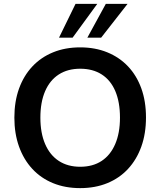

<svg xmlns="http://www.w3.org/2000/svg" viewBox="-20 -959 825 989"><path d="M393 10Q316 10 253.5 -15.5Q191 -41 146.5 -89Q102 -137 78 -204Q54 -271 54 -353Q54 -436 78 -502.5Q102 -569 146.5 -616.5Q191 -664 253.5 -689.5Q316 -715 393 -715Q470 -715 532.5 -689.5Q595 -664 639.5 -617Q684 -570 708 -503.5Q732 -437 732 -354Q732 -271 708 -204Q684 -137 639.5 -89Q595 -41 532.5 -15.5Q470 10 393 10ZM393 -100Q458 -100 503.5 -130Q549 -160 573.5 -217Q598 -274 598 -353Q598 -433 574 -489.5Q550 -546 504 -575.5Q458 -605 393 -605Q329 -605 283 -575.5Q237 -546 212.5 -489.5Q188 -433 188 -353Q188 -274 212.5 -217Q237 -160 283 -130Q329 -100 393 -100ZM284 -765 369 -939H481L354 -765ZM430 -765 525 -939H637L501 -765Z"/></svg>

Font: Nunito Sans 12pt ExtraLight
Style: Regular
Weight: 200
Version: Version 3.101;gftools[0.9.27]